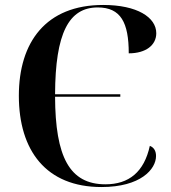

<svg xmlns="http://www.w3.org/2000/svg" viewBox="-20 -744 688 774"><path d="M389 10C547 10 609 -62 609 -115C609 -136 600 -150 584 -156C561 -51 500 -1 405 -1C260 -1 203 -112 202 -354H465V-364H202C203 -610 257 -714 374 -714C467 -714 499 -653 499 -529C568 -529 610 -562 610 -610C610 -674 533 -724 396 -724C165 -724 56 -574 56 -358C56 -137 166 10 389 10Z"/></svg>

Font: Noto Serif Display SemiBold
Style: Regular
Weight: 600
Designer: Monotype Design Team
Foundry: Monotype Imaging Inc.
Version: Version 2.009